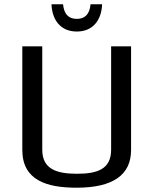

<svg xmlns="http://www.w3.org/2000/svg" viewBox="-20 -865 716 895"><path d="M339 -55C245 -55 177 -76 177 -167V-649H84V-166C84 -25 197 10 337 10C506 10 591 -49 591 -166V-649H498V-167C498 -76 433 -55 339 -55ZM456 -845H402C398 -800 377 -777 338 -777C299 -777 278 -800 274 -845H220C223 -771 263 -718 338 -718C413 -718 453 -771 456 -845Z"/></svg>

Font: Gamestation Text
Style: Bold
Weight: 400
Designer: Jonas Hecksher
Foundry: Jonas Hecksher, Playtypeª, e-types AS
Version: Version 1.003